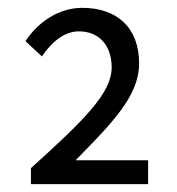

<svg xmlns="http://www.w3.org/2000/svg" viewBox="-20 -911 451 490"><path d="M59 -441H358V-502H173C266 -597 335 -666 335 -749C335 -842 277 -891 190 -891C131 -891 78 -856 45 -806L87 -767C111 -803 144 -831 181 -831C233 -831 265 -795 265 -739C265 -673 194 -604 59 -482Z"/></svg>

Font: Noto Sans CJK SC
Style: Regular
Weight: 400
Designer: Ryoko NISHIZUKA 西塚涼子 (kana, bopomofo & ideographs); Paul D. Hunt (Latin, Greek & Cyrillic); Sandoll Communications 산돌커뮤니
Foundry: Adobe
Version: Version 2.004;hotconv 1.0.118;makeotfexe 2.5.65603